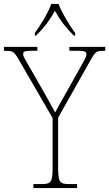

<svg xmlns="http://www.w3.org/2000/svg" viewBox="-30 -951 552 971"><path d="M146 -784V-771H153C198 -817 220 -847 248 -896C275 -847 298 -817 343 -771H350V-784C322 -822 283 -886 266 -931H229C214 -886 174 -822 146 -784ZM139 0H360V-20H320C270 -20 264 -31 264 -108V-356L431 -652C453 -691 460 -694 497 -694H502V-714H321V-694H368C403 -694 407 -687 407 -677C407 -666 401 -654 387 -630L300 -474C276 -432 259 -402 249 -382C228 -422 204 -463 180 -506L110 -628C97 -651 87 -666 87 -677C87 -688 91 -694 126 -694H159V-714H-10V-694H-3C34 -694 41 -691 64 -651L236 -354V-108C236 -31 230 -20 180 -20H139Z"/></svg>

Font: Noto Serif Sinhala SemiCondensed Thin
Style: Regular
Weight: 100
Width: 4
Designer: Jelle Bosma - Monotype Design Team
Foundry: Monotype Imaging Inc.
Version: Version 2.007